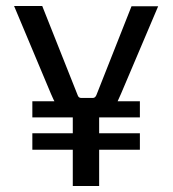

<svg xmlns="http://www.w3.org/2000/svg" viewBox="-20 -621 576 641"><path d="M302 -304 419 -600H508L384 -308Q372 -280 363 -264Q354 -248 342.5 -241Q331 -234 311 -231V0H223V-232Q194 -237 180.5 -252.5Q167 -268 150 -308L27 -601H121L239 -304Q242 -294 251 -294H290Q298 -294 302 -304ZM233 -121H88V-176H233ZM233 -229H88V-283H233ZM447 -121H302V-176H447ZM447 -229H302V-283H447Z"/></svg>

Font: Gemunu Libre ExtraLight Medium
Style: Regular
Weight: 500
Version: Version 1.100